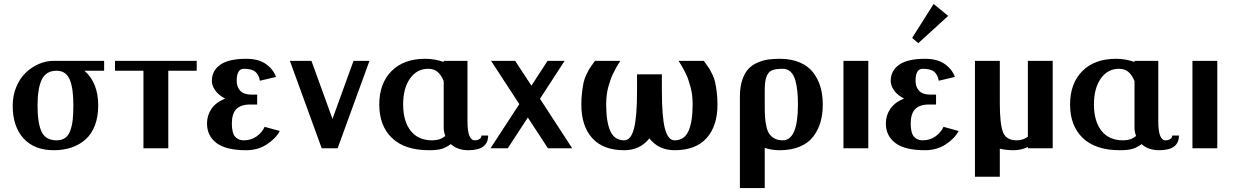

<svg xmlns="http://www.w3.org/2000/svg" viewBox="-20 -746 6203 966"><path d="M474.1 -214.8Q474.1 -158.7 457.5 -115.2Q440.9 -71.8 410.6 -44.7Q380.4 -17.6 339.8 -3.9Q299.3 9.8 250 9.8Q152.8 9.8 98.4 -49.8Q43.9 -109.4 43.9 -214.8Q43.9 -265.6 62 -308.8Q80.1 -352.1 109.4 -380.1Q138.7 -408.2 175.3 -424.1Q211.9 -439.9 250 -439.9H503.9V-390.1H404.8Q474.1 -330.1 474.1 -214.8ZM265.1 -390.1Q211.9 -390.1 190.4 -346.2Q168.9 -302.2 168.9 -214.8Q168.9 -125.5 189.5 -82.8Q210 -40 265.1 -40Q290.5 -40 307.6 -52Q324.7 -64 333.5 -88.4Q342.3 -112.8 345.7 -142.3Q349.1 -171.9 349.1 -214.8Q349.1 -256.8 345.2 -287.4Q341.3 -317.9 332.3 -341.8Q323.2 -365.7 306.4 -377.9Q289.6 -390.1 265.1 -390.1Z M558.6 0ZM826.7 -390.1V0H701.7V-390.1H558.6V-439.9H969.7V-390.1Z M1021.5 0ZM1021.5 0ZM1311.5 -107.9 1387.7 -86.9Q1367.7 -49.3 1322.8 -19.8Q1277.8 9.8 1218.8 9.8Q1117.2 9.8 1069.3 -26.4Q1021.5 -62.5 1021.5 -125Q1021.5 -165.5 1043.9 -198.5Q1066.4 -231.4 1112.8 -250Q1079.1 -267.6 1062.5 -291.7Q1045.9 -315.9 1045.9 -338.9Q1045.9 -390.1 1088.1 -420.2Q1130.4 -450.2 1218.8 -450.2Q1280.8 -450.2 1317.9 -423.8Q1355 -397.5 1368.7 -358.9L1287.6 -339.8Q1282.7 -369.1 1265.1 -384.5Q1247.6 -399.9 1206.5 -399.9Q1170.9 -399.9 1170.9 -338.9Q1170.9 -308.6 1188.7 -289.3Q1206.5 -270 1245.6 -270H1273.9V-220.2H1238.8Q1191.4 -220.2 1168.9 -197Q1146.5 -173.8 1146.5 -125Q1146.5 -77.6 1162.6 -58.8Q1178.7 -40 1206.5 -40Q1243.2 -40 1270.8 -59.6Q1298.3 -79.1 1311.5 -107.9Z M1438.5 0ZM1652.8 -147.9 1758.8 -439.9H1838.9L1678.7 0H1598.6L1438.5 -439.9H1546.9Z M1888.2 0ZM2332 -439.9V-134.8Q2332 -40 2369.1 -40Q2382.3 -40 2392.3 -46.6Q2402.3 -53.2 2402.3 -64H2436Q2436 9.8 2336.4 9.8Q2281.7 9.8 2248 -21Q2226.1 -4.4 2203.4 2.7Q2180.7 9.8 2139.2 9.8Q2016.6 9.8 1952.4 -51.5Q1888.2 -112.8 1888.2 -220.2Q1888.2 -326.2 1949.7 -388.2Q2011.2 -450.2 2119.1 -450.2Q2168 -450.2 2212.4 -434.1V-439.9ZM2212.4 -337.9Q2200.2 -368.2 2181.9 -384Q2163.6 -399.9 2134.3 -399.9Q2077.6 -399.9 2043 -351.1Q2008.3 -302.2 2008.3 -220.2Q2008.3 -136.2 2046.1 -88.1Q2084 -40 2154.3 -40Q2195.3 -40 2220.2 -62Q2212.4 -83 2212.4 -104Z M2447.8 0ZM2592.8 -222.2 2450.7 -439.9H2571.8L2653.8 -314.9L2734.9 -439.9H2820.8L2696.8 -249L2858.9 0H2736.8L2635.7 -154.8L2534.7 0H2447.8Z M3310.1 -372.1V-289.1Q3310.1 -155.8 3325.7 -97.9Q3341.3 -40 3374 -40Q3422.9 -40 3443.8 -86.4Q3464.8 -132.8 3464.8 -220.2Q3464.8 -244.1 3462.2 -267.1Q3459.5 -290 3453.6 -310.5Q3447.8 -331.1 3442.6 -346.4Q3437.5 -361.8 3428.7 -378.9Q3419.9 -396 3415.8 -403.8Q3411.6 -411.6 3403.1 -425.3Q3394.5 -439 3394 -439.9H3521Q3522 -438.5 3534.2 -421.6Q3546.4 -404.8 3550.5 -397.9Q3554.7 -391.1 3564.5 -370.6Q3574.2 -350.1 3578.1 -332Q3582 -314 3585.9 -284.2Q3589.8 -254.4 3589.8 -220.2Q3589.8 -112.3 3535.2 -51.3Q3480.5 9.8 3374 9.8Q3293.9 9.8 3247.1 -49.8Q3200.2 9.8 3120.6 9.8Q3014.2 9.8 2959.5 -51.3Q2904.8 -112.3 2904.8 -220.2Q2904.8 -254.4 2908.7 -284.2Q2912.6 -314 2916.5 -332Q2920.4 -350.1 2930.2 -370.6Q2939.9 -391.1 2944.1 -397.9Q2948.2 -404.8 2960.4 -421.6Q2972.7 -438.5 2973.6 -439.9H3101.1Q3100.1 -438.5 3091.8 -425.3Q3083.5 -412.1 3079.1 -403.8Q3074.7 -395.5 3066.2 -378.7Q3057.6 -361.8 3052.2 -346.2Q3046.9 -330.6 3041 -310.3Q3035.2 -290 3032.5 -267.1Q3029.8 -244.1 3029.8 -220.2Q3029.8 -132.8 3050.8 -86.4Q3071.8 -40 3120.6 -40Q3153.8 -40 3169.4 -98.1Q3185.1 -156.2 3185.1 -289.1V-372.1Z M3827.6 -2V200.2H3702.6V-259.8Q3702.6 -307.1 3714.1 -342.3Q3725.6 -377.4 3743.9 -397.7Q3762.2 -418 3789.6 -430.2Q3816.9 -442.4 3843.3 -446.3Q3869.6 -450.2 3902.8 -450.2Q3960.4 -450.2 4003.2 -432.1Q4045.9 -414.1 4070.8 -381.8Q4095.7 -349.6 4107.7 -309.3Q4119.6 -269 4119.6 -220.2Q4119.6 -171.4 4107.9 -131.1Q4096.2 -90.8 4071.5 -58.6Q4046.9 -26.4 4003.9 -8.3Q3960.9 9.8 3902.8 9.8Q3862.3 9.8 3827.6 -2ZM3827.6 -210Q3827.6 -178.2 3829.1 -156.5Q3830.6 -134.8 3835.7 -110.8Q3840.8 -86.9 3850.3 -72.8Q3859.9 -58.6 3877 -49.3Q3894 -40 3918 -40Q3994.6 -40 3994.6 -220.2Q3994.6 -256.8 3991.9 -284.9Q3989.3 -313 3981.7 -341.1Q3974.1 -369.1 3958 -384.5Q3941.9 -399.9 3918 -399.9Q3881.8 -399.9 3863.8 -392.1Q3845.7 -384.3 3836.7 -361.1Q3827.6 -337.9 3827.6 -292Z M4223.6 0ZM4223.6 -439.9H4348.6V0H4223.6Z M4437 0ZM4437 0ZM4437 0ZM4727.1 -107.9 4803.2 -86.9Q4783.2 -49.3 4738.3 -19.8Q4693.4 9.8 4634.3 9.8Q4532.7 9.8 4484.9 -26.4Q4437 -62.5 4437 -125Q4437 -165.5 4459.5 -198.5Q4481.9 -231.4 4528.3 -250Q4494.6 -267.6 4478 -291.7Q4461.4 -315.9 4461.4 -338.9Q4461.4 -390.1 4503.7 -420.2Q4545.9 -450.2 4634.3 -450.2Q4696.3 -450.2 4733.4 -423.8Q4770.5 -397.5 4784.2 -358.9L4703.1 -339.8Q4698.2 -369.1 4680.7 -384.5Q4663.1 -399.9 4622.1 -399.9Q4586.4 -399.9 4586.4 -338.9Q4586.4 -308.6 4604.2 -289.3Q4622.1 -270 4661.1 -270H4689.5V-220.2H4654.3Q4606.9 -220.2 4584.5 -197Q4562 -173.8 4562 -125Q4562 -77.6 4578.1 -58.8Q4594.2 -40 4622.1 -40Q4658.7 -40 4686.3 -59.6Q4713.9 -79.1 4727.1 -107.9ZM4569.3 -528.8ZM4569.3 -528.8ZM4677.2 -726.1 4750.5 -666 4600.1 -528.8 4569.3 -555.2Z M4885.3 0ZM5151.4 -58.1V-439.9H5276.4V0H5151.4V-6.8Q5118.7 9.8 5079.1 9.8Q5042.5 9.8 5010.3 2V143.1H4885.3V-439.9H5010.3V-228Q5010.3 -119.6 5026.9 -79.8Q5043.5 -40 5094.2 -40Q5127 -40 5151.4 -58.1Z M5363.8 0ZM5807.6 -439.9V-134.8Q5807.6 -40 5844.7 -40Q5857.9 -40 5867.9 -46.6Q5877.9 -53.2 5877.9 -64H5911.6Q5911.6 9.8 5812 9.8Q5757.3 9.8 5723.6 -21Q5701.7 -4.4 5679 2.7Q5656.2 9.8 5614.7 9.8Q5492.2 9.8 5428 -51.5Q5363.8 -112.8 5363.8 -220.2Q5363.8 -326.2 5425.3 -388.2Q5486.8 -450.2 5594.7 -450.2Q5643.6 -450.2 5688 -434.1V-439.9ZM5688 -337.9Q5675.8 -368.2 5657.5 -384Q5639.2 -399.9 5609.9 -399.9Q5553.2 -399.9 5518.6 -351.1Q5483.9 -302.2 5483.9 -220.2Q5483.9 -136.2 5521.7 -88.1Q5559.6 -40 5629.9 -40Q5670.9 -40 5695.8 -62Q5688 -83 5688 -104Z M5979.5 0ZM5979.5 -439.9H6104.5V0H5979.5Z"/></svg>

Font: Pfennig
Style: Bold
Weight: 700
Version: Version 20120410 ; ttfautohint (v0.8)